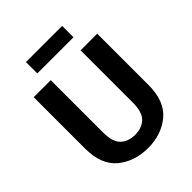

<svg xmlns="http://www.w3.org/2000/svg" viewBox="-250 -1038 1191 1191"><g transform="rotate(-45 346.0 -442.5)"><path d="M67.1 -260.7Q67.1 -118.2 147.7 -51.9Q228.3 14.4 346.2 14.4Q463.6 14.4 543.9 -51.9Q624.3 -118.2 624.3 -260.7V-710.9H478.3V-252.7Q478.3 -168.5 442.3 -134.5Q406.2 -100.6 347.4 -100.6Q288.6 -100.6 252.6 -134.4Q216.6 -168.2 216.6 -252.7V-710.9H67.1ZM187.3 -799.3H504.6V-898.9H187.3Z"/></g></svg>

Font: Roboto Flex
Style: Regular
Weight: 400
Designer: Berlow after Robertson
Foundry: Google
Version: Version 3.200;gftools[0.9.32]